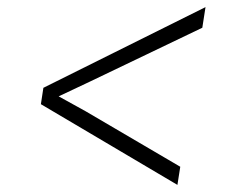

<svg xmlns="http://www.w3.org/2000/svg" viewBox="-20 -600 640 540"><path d="M479 -80 95 -307 102 -353 558 -580 549 -522 234 -371 145 -329 221 -287 487 -131Z"/></svg>

Font: JetBrains Mono Extra Light
Style: Italic
Weight: 200
Italic angle: -9°
Monospace: yes
Designer: Philipp Nurullin, Konstantin Bulenkov
Foundry: JetBrains
Version: 2.002